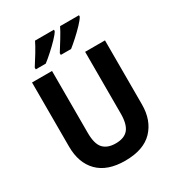

<svg xmlns="http://www.w3.org/2000/svg" viewBox="-217 -1069 1120 1215"><g transform="rotate(-30 342.5 -462.0)"><path d="M609 -246Q609 -130 542 -60Q475 10 340 10Q211 10 143.5 -58Q76 -126 76 -246V-714H222V-262Q222 -181 252.5 -148Q283 -115 343 -115Q406 -115 435 -150Q464 -185 464 -263V-714H609ZM546 -924Q536 -906 509 -877.5Q482 -849 450.5 -820.5Q419 -792 396 -774H321V-787Q343 -822 368.5 -863.5Q394 -905 408 -934H546ZM363 -924Q352 -905 325.5 -877.5Q299 -850 267.5 -821.5Q236 -793 211 -774H138V-787Q161 -822 186 -863.5Q211 -905 225 -934H363Z"/></g></svg>

Font: Noto Sans Ethiopic SemiCondensed
Style: Bold
Weight: 700
Width: 4
Designer: Monotype Design Team
Foundry: Monotype Imaging Inc.
Version: Version 2.102; ttfautohint (v1.8.4.7-5d5b)